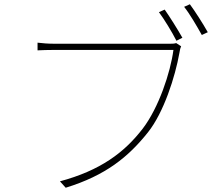

<svg xmlns="http://www.w3.org/2000/svg" viewBox="-20 -865 1040 900"><path d="M752 -820 725 -808C749 -776 787 -714 807 -674L835 -688C813 -727 774 -789 752 -820ZM870 -845 843 -833C869 -801 903 -742 926 -701L954 -714C931 -755 893 -814 870 -845ZM829 -648 806 -663C795 -660 788 -660 777 -660C742 -660 276 -660 237 -660C204 -660 181 -662 156 -665V-629C181 -630 202 -631 236 -631C276 -631 738 -631 793 -631C779 -525 724 -360 649 -262C562 -149 450 -66 261 -15L288 15C476 -43 581 -129 673 -244C748 -338 801 -505 821 -617C824 -635 825 -639 829 -648Z"/></svg>

Font: Harano Aji Gothic ExtraLight
Style: Regular
Weight: 250
Foundry: Masamichi Hosoda
Version: HaranoAjiGothic-ExtraLight version 20230610;ttx 4.39.4